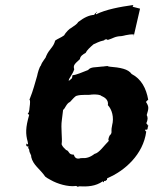

<svg xmlns="http://www.w3.org/2000/svg" viewBox="-20 -744 621 776"><path d="M258 -417C256 -426 274 -443 280 -464C275 -480 281 -485 303 -505C304 -517 316 -525 326 -530C331 -541 344 -553 358 -565C371 -570 378 -576 401 -581C404 -587 417 -586 414 -582C438 -589 443 -597 470 -598C477 -598 496 -606 521 -605L520 -596L546 -709L519 -716V-715C524 -715 510 -716 520 -724C463 -716 409 -706 368 -686C368 -698 367 -695 373 -696C369 -693 358 -685 362 -684C341 -683 321 -674 296 -655C291 -646 283 -642 266 -630C263 -630 245 -613 239 -601C227 -592 212 -587 203 -580C196 -552 179 -547 166 -516C166 -510 151 -497 145 -479C139 -473 132 -448 130 -437C120 -405 116 -383 99 -341C103 -339 101 -325 101 -322C98 -303 100 -292 92 -284L98 -280C83 -228 83 -203 92 -171C93 -162 96 -156 87 -164C83 -151 93 -150 95 -154C93 -148 94 -145 98 -139C98 -125 108 -118 106 -110C114 -76 141 -62 163 -30C163 -29 176 -21 184 -17C213 0 255 11 283 8C293 5 296 17 297 9C335 11 366 9 395 -11C400 -8 394 -10 399 -7C402 -11 398 -15 405 -12C414 -18 403 -13 411 -16C415 -19 410 -17 414 -24C484 -53 559 -120 571 -212C574 -212 569 -212 567 -216C564 -224 577 -218 574 -220C579 -222 575 -235 581 -235C573 -238 578 -243 571 -245C578 -260 578 -270 573 -279C581 -306 583 -312 570 -332C577 -341 578 -339 579 -341C571 -387 551 -425 512 -445C498 -465 468 -471 419 -475C428 -478 418 -473 418 -476C415 -479 395 -474 392 -475C367 -471 347 -475 336 -461C312 -452 289 -441 273 -440L271 -428C267 -425 263 -421 258 -417ZM230 -259 235 -300C243 -304 248 -326 263 -332C274 -344 279 -350 287 -356C311 -364 331 -358 352 -362C370 -363 386 -361 390 -356C400 -352 420 -342 416 -319C432 -302 442 -270 433 -237C435 -243 432 -235 431 -225C429 -213 435 -207 423 -196C423 -195 419 -189 418 -180C418 -179 418 -177 420 -175C399 -154 381 -126 362 -122C344 -108 329 -104 312 -105H307C289 -99 282 -107 278 -119C257 -119 261 -131 250 -137C243 -139 253 -132 244 -141C242 -143 232 -151 229 -161C233 -184 225 -226 230 -259Z"/></svg>

Font: Asimov Print
Style: DIt
Weight: 250
Width: 0
Designer: Google
Version: Version 2.000980: 2014